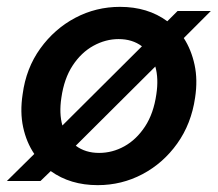

<svg xmlns="http://www.w3.org/2000/svg" viewBox="-34 -528 635 560"><path d="M-14 0 66 -79Q43 -113 33.5 -157Q24 -201 32 -253Q42 -329 83.5 -386.5Q125 -444 185.5 -476Q246 -508 316 -508Q397 -508 454 -466L484 -496H581L502 -417Q524 -383 533.5 -339Q543 -295 535 -243Q524 -167 483 -109.5Q442 -52 381.5 -20Q321 12 251 12Q171 12 114 -29L84 0ZM145 -243Q138 -197 148 -162L380 -393Q352 -414 312 -414Q274 -414 238.5 -394.5Q203 -375 178 -337Q153 -299 145 -243ZM255 -82Q294 -82 329 -101.5Q364 -121 389 -159Q414 -197 422 -253Q429 -299 419 -334L187 -103Q215 -82 255 -82Z"/></svg>

Font: Host Grotesk SemiBold
Style: Italic
Weight: 600
Italic angle: -8°
Designer: Doğukan Karapınar based on Poppins by Indian Type Foundry, Jonny Pinhorn
Foundry: Element Type
Version: Version 1.001; ttfautohint (v1.8.4.7-5d5b)